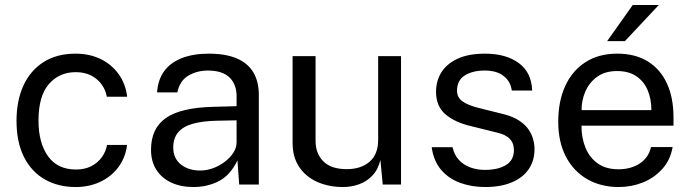

<svg xmlns="http://www.w3.org/2000/svg" viewBox="-20 -743 2783 773"><path d="M284.5 10Q214.5 10 160.8 -20.5Q107 -51 76.8 -110.5Q46.5 -170 46.5 -256.5Q46.5 -337.5 74.2 -398.2Q102 -459 155.2 -493Q208.5 -527 284.5 -527Q340 -527 384.2 -505.8Q428.5 -484.5 457 -445.5Q485.5 -406.5 492 -353.5H410Q405.5 -380.5 389.2 -403Q373 -425.5 346.8 -439Q320.5 -452.5 285 -452.5Q218.5 -452.5 176.8 -404.5Q135 -356.5 135 -257.5Q135 -168 173.2 -114.2Q211.5 -60.5 286 -60.5Q321.5 -60.5 348 -74.2Q374.5 -88 390.5 -110.8Q406.5 -133.5 411 -159.5H491.5Q485 -107.5 456.2 -69.5Q427.5 -31.5 383.2 -10.8Q339 10 284.5 10Z M758.5 10Q708 10 669.8 -7.8Q631.5 -25.5 609.8 -59Q588 -92.5 588 -140Q588 -226 648 -268Q708 -310 840.5 -313L932.5 -315.5V-356Q932.5 -403.5 904 -431.2Q875.5 -459 816 -459Q771.5 -458.5 737.5 -438Q703.5 -417.5 694 -371H612.5Q615.5 -421.5 640.8 -456.2Q666 -491 712 -509Q758 -527 820.5 -527Q888 -527 932.8 -508Q977.5 -489 999.8 -452Q1022 -415 1022 -361V0H943L936 -97Q906.5 -36.5 860.2 -13.2Q814 10 758.5 10ZM786 -56.5Q812.5 -56.5 838.2 -66Q864 -75.5 885.2 -91.8Q906.5 -108 919.5 -128.2Q932.5 -148.5 932.5 -170V-258.5L856 -257Q796.5 -256 757 -245Q717.5 -234 697.5 -210.5Q677.5 -187 677.5 -149Q677.5 -105.5 708 -81Q738.5 -56.5 786 -56.5Z M1356.5 10Q1316 9.5 1280.2 -1.8Q1244.5 -13 1217 -35Q1189.5 -57 1173.8 -89.8Q1158 -122.5 1158 -166V-517H1250.5V-175.5Q1250.5 -125 1281.8 -93.5Q1313 -62 1376 -62Q1433 -62 1467.8 -91.8Q1502.5 -121.5 1502.5 -180.5V-517H1594.5V0H1521L1511.5 -99Q1502 -60 1479.2 -36Q1456.5 -12 1424.8 -0.8Q1393 10.5 1356.5 10Z M1933 10Q1879 10 1832.8 -6.8Q1786.5 -23.5 1756 -59.2Q1725.5 -95 1718 -150.5H1802Q1808.5 -120 1827 -99.8Q1845.5 -79.5 1872.8 -69.2Q1900 -59 1932.5 -59Q1985 -59 2017 -78.5Q2049 -98 2049 -138.5Q2049 -167 2032.2 -184.2Q2015.5 -201.5 1980 -209.5L1873 -236Q1810.5 -251 1773.2 -283Q1736 -315 1735.5 -372.5Q1735.5 -418 1757.5 -452.5Q1779.5 -487 1823.2 -507Q1867 -527 1932.5 -527Q2017 -527 2068.5 -489.2Q2120 -451.5 2122.5 -378.5H2040.5Q2035.5 -415.5 2007.5 -437.2Q1979.5 -459 1931.5 -459Q1882.5 -459 1851.2 -439.2Q1820 -419.5 1820 -378Q1820 -350.5 1842.2 -334.8Q1864.5 -319 1907 -308.5L2011 -282.5Q2046.5 -273 2070 -257.5Q2093.5 -242 2107 -223Q2120.5 -204 2126.2 -183.2Q2132 -162.5 2132 -143.5Q2132 -96 2108.5 -61.8Q2085 -27.5 2040.5 -8.8Q1996 10 1933 10Z M2471.5 10Q2399.5 10 2344.5 -21.5Q2289.5 -53 2258.5 -112Q2227.5 -171 2227.5 -253.5Q2227.5 -335 2255.5 -396.5Q2283.5 -458 2336.8 -492.5Q2390 -527 2465 -527Q2538 -527 2588.5 -495.5Q2639 -464 2665.2 -406.8Q2691.5 -349.5 2691.5 -271V-237H2321Q2321 -188 2337.2 -148.2Q2353.5 -108.5 2386.5 -85Q2419.5 -61.5 2470 -61.5Q2519.5 -61.5 2555.2 -84.5Q2591 -107.5 2601 -151H2688Q2679 -98.5 2646.2 -62.5Q2613.5 -26.5 2567.8 -8.2Q2522 10 2471.5 10ZM2321.5 -299.5H2602.5Q2602.5 -344 2587.5 -379.8Q2572.5 -415.5 2541.8 -436.2Q2511 -457 2464.5 -457Q2416 -457 2384 -433.8Q2352 -410.5 2336.5 -374.2Q2321 -338 2321.5 -299.5ZM2424.5 -577.5 2527.5 -723H2632.5L2496 -577.5Z"/></svg>

Font: Public Sans Thin
Style: Regular
Weight: 400
Version: Version 2.001